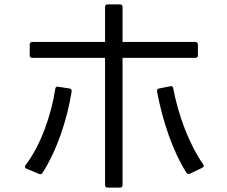

<svg xmlns="http://www.w3.org/2000/svg" viewBox="-20 -823 1040 879"><path d="M116 -570C116 -562 120 -558 128 -558H461V24C461 32 465 36 473 36H529C537 36 541 32 541 24V-558H874C882 -558 886 -562 886 -570V-619C886 -626 882 -631 874 -631H541V-791C541 -799 537 -803 529 -803H473C465 -803 461 -799 461 -791V-631H128C120 -631 116 -626 116 -619ZM906 -55C914 -59 915 -65 910 -71C846 -162 796 -296 773 -419C772 -427 767 -430 759 -428L709 -418C701 -417 698 -412 699 -404C723 -275 769 -134 833 -33C837 -26 843 -25 850 -28ZM158 -27C164 -24 170 -25 174 -31C239 -130 288 -276 308 -404C309 -412 305 -417 298 -418L246 -426C239 -428 234 -424 233 -416C215 -296 166 -157 97 -67C92 -60 93 -54 101 -51Z"/></svg>

Font: LINE Seed JP_OTF Regular
Style: Regular
Weight: 400
Designer: LY Corporation & Fontrix & Fontworks
Version: Version 1.002